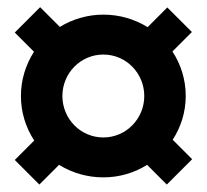

<svg xmlns="http://www.w3.org/2000/svg" viewBox="-20 -573 561 521"><path d="M260.4 -91.7C304.2 -91.7 345.1 -104.2 379.2 -125.7L432.6 -72.2L501.4 -141L448.6 -193.8C470.8 -227.8 484 -268.8 484 -312.5C484 -356.9 470.8 -398.6 447.9 -433.3L500.7 -486.1L434 -552.8L380.6 -499.3C345.8 -520.8 304.9 -533.3 260.4 -533.3C217.4 -533.3 176.4 -520.8 142.4 -500L88.9 -553.5L20.1 -484.7L72.2 -432.6C50 -397.9 36.8 -356.9 36.8 -312.5C36.8 -268.1 50 -226.4 72.9 -191.7L20.1 -138.9L86.8 -72.2L140.3 -125.7C175 -104.2 216 -91.7 260.4 -91.7ZM260.4 -200C198.6 -200 149.3 -250.7 149.3 -312.5C149.3 -374.3 198.6 -425 260.4 -425C322.2 -425 371.5 -374.3 371.5 -312.5C371.5 -250.7 322.2 -200 260.4 -200Z"/></svg>

Font: Afacad
Style: Bold
Weight: 700
Designer: Kristian Moeller
Foundry: Dicotype
Version: Version 1.000